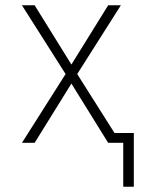

<svg xmlns="http://www.w3.org/2000/svg" viewBox="-20 -540 540 726"><path d="M446 166V0H389L250 -224L111 0H63L228 -260L63 -520H111L250 -296L389 -520H437L272 -260L413 -37H486V166Z"/></svg>

Font: Iosevka SS18 Extralight
Style: Regular
Weight: 200
Monospace: yes
Designer: Belleve Invis
Foundry: Belleve Invis
Version: Version 25.1.1; ttfautohint (v1.8.4)